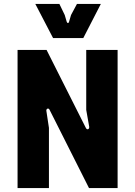

<svg xmlns="http://www.w3.org/2000/svg" viewBox="-20 -953 685 973"><path d="M69 0H228V-305L215 -391C213 -402 226 -408 231 -397L431 0H576V-700H417V-396L432 -311C434 -298 421 -292 415 -305L216 -700H69ZM249 -760H402L491 -933H370L340 -877L330 -843C328 -834 321 -834 318 -843L308 -877L281 -933H159Z"/></svg>

Font: Finlandica
Style: Bold
Weight: 700
Designer: Niklas Ekholm, Juho Hiilivirta, Jaakko Suomalainen
Foundry: Helsinki Type Studio
Version: Version 2.000;Glyphs 3.2 (3202)